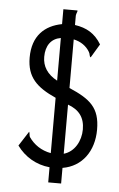

<svg xmlns="http://www.w3.org/2000/svg" viewBox="-51 -688 478 771"><g transform="rotate(5 187.5 -302.0)"><path d="M173 47H225V-16C303 -29 350 -94 350 -181C350 -269 311 -301 225 -338V-534C253 -528 276 -513 290 -489C295 -482 293 -471 299 -468L332 -523C306 -566 272 -585 225 -592V-630C226 -639 230 -645 230 -648C230 -649 230 -650 230 -651H173V-591C104 -578 55 -534 55 -446C55 -367 95 -329 173 -294V-71C134 -78 104 -99 84 -128C81 -133 82 -145 79 -149L41 -90C72 -47 119 -19 173 -14ZM173 -363C132 -385 113 -416 113 -454C113 -500 135 -529 173 -535ZM225 -73V-271C270 -255 293 -225 293 -177C293 -130 268 -85 225 -73Z"/></g></svg>

Font: Inconsolata Condensed
Style: Regular
Weight: 400
Width: 3
Monospace: yes
Designer: Raph Levien, Cyreal, Brenton Simpson
Foundry: Raph Levien, Cyreal, Google
Version: Version 3.100